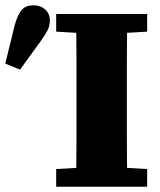

<svg xmlns="http://www.w3.org/2000/svg" viewBox="-26 -708 608 728"><path d="M-6 -467 30 -613Q41 -654 57 -671Q73 -688 100 -688Q127 -688 145 -672.5Q163 -657 163 -630Q163 -610 154.5 -593.5Q146 -577 129 -553L50 -444ZM187 0V-67L324 -75H394L532 -67V0ZM262 0Q263 -50 263.5 -99.5Q264 -149 264 -199Q264 -249 264 -299V-356Q264 -406 264 -456Q264 -506 263.5 -555.5Q263 -605 262 -655H457Q456 -606 455.5 -556Q455 -506 455 -456Q455 -406 455 -356V-299Q455 -250 455 -200Q455 -150 455.5 -100Q456 -50 457 0ZM187 -588V-655H532V-588L394 -580H324Z"/></svg>

Font: Source Serif 4 ExtraBold
Style: Regular
Weight: 800
Designer: Frank Grießhammer
Foundry: Adobe Systems Incorporated
Version: Version 4.004;hotconv 1.0.116;makeotfexe 2.5.65601